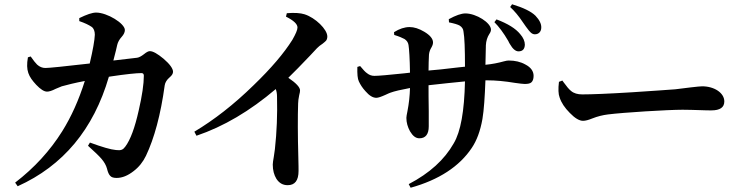

<svg xmlns="http://www.w3.org/2000/svg" viewBox="-20 -835 3489 901"><path d="M63 39C276 -57 419 -228 491 -475C492 -475 495 -475 498 -476C571 -487 620 -492 644 -492C651 -492 655 -488 655 -480C655 -441 647 -386 631 -317C613 -236 592 -179 568 -147C557 -132 548 -128 524 -131C500 -133 459 -145 402 -166L393 -151C424 -123 445 -103 456 -90C469 -75 478 -59 482 -44C486 -27 491 -16 497 -10C503 -3 513 0 527 0C554 0 580 -11 607 -32C632 -51 651 -75 665 -104C704 -186 734 -296 753 -435C755 -448 763 -461 776 -472C787 -481 792 -490 792 -498C792 -513 777 -534 748 -559C719 -583 698 -595 683 -595C676 -595 667 -590 656 -581C643 -571 632 -565 623 -564L512 -551C515 -562 519 -578 524 -598C527 -610 529 -619 530 -624C533 -637 540 -650 551 -662C561 -673 566 -684 566 -694C566 -725 483 -776 431 -776C413 -776 387 -767 352 -750V-736C378 -727 397 -718 410 -709C420 -702 425 -689 425 -672C424 -646 416 -601 401 -537C279 -523 210 -516 193 -516C179 -516 166 -521 154 -532C147 -539 137 -551 124 -570L111 -566C100 -503 114 -476 150 -437C170 -416 187 -405 201 -405C210 -405 224 -409 241 -418C253 -423 263 -427 270 -430C295 -437 331 -446 378 -455C350 -366 315 -288 272 -219C215 -128 142 -48 51 22Z M1330 34C1364 34 1381 12 1381 -33C1381 -42 1381 -63 1380 -95C1377 -203 1377 -288 1379 -349C1379 -360 1381 -373 1384 -388C1387 -399 1388 -406 1388 -411C1388 -425 1370 -445 1333 -470C1359 -495 1393 -530 1435 -574C1466 -607 1471 -615 1494 -630C1502 -636 1507 -641 1510 -644C1514 -649 1516 -656 1516 -664C1516 -697 1460 -752 1409 -768C1390 -774 1362 -776 1326 -773L1322 -757C1358 -739 1376 -722 1376 -706C1376 -695 1368 -676 1352 -648C1313 -586 1253 -515 1170 -435C1077 -344 984 -272 892 -217L902 -198C1029 -241 1153 -314 1274 -417C1278 -407 1280 -395 1280 -380C1282 -298 1279 -216 1270 -135C1269 -126 1267 -115 1265 -100C1262 -83 1260 -70 1260 -63C1260 -36 1266 -14 1277 4C1290 24 1307 34 1330 34Z M1907 46C2040 9 2136 -54 2194 -141C2217 -175 2234 -220 2244 -277C2251 -319 2255 -379 2258 -458H2267C2306 -458 2349 -454 2397 -446C2419 -443 2434 -441 2442 -441C2457 -441 2467 -443 2473 -448C2480 -454 2484 -464 2484 -479C2484 -501 2471 -519 2446 -532C2423 -545 2397 -551 2367 -551C2362 -551 2355 -550 2344 -547C2319 -540 2290 -534 2258 -531C2258 -549 2259 -578 2260 -619C2260 -620 2260 -621 2260 -622C2261 -643 2267 -661 2276 -675C2281 -682 2284 -689 2284 -696C2284 -728 2215 -772 2164 -772C2145 -772 2119 -763 2086 -745L2087 -730C2112 -725 2128 -720 2137 -715C2148 -708 2154 -699 2155 -687C2160 -660 2162 -605 2162 -522C2156 -521 2146 -520 2133 -519C2067 -511 2020 -506 1991 -504C1991 -531 1992 -555 1993 -578C1994 -590 1998 -602 2005 -613C2010 -622 2012 -629 2012 -636C2012 -653 1998 -670 1971 -686C1946 -701 1923 -708 1902 -708C1879 -708 1854 -700 1829 -684L1830 -671C1853 -664 1869 -657 1878 -652C1889 -645 1895 -636 1897 -624C1900 -605 1903 -561 1904 -494C1899 -493 1890 -492 1878 -491C1802 -483 1755 -479 1737 -479C1724 -479 1713 -483 1703 -491C1695 -496 1684 -508 1670 -525L1657 -521C1656 -488 1658 -465 1664 -453C1671 -438 1681 -422 1695 -407C1713 -386 1730 -376 1746 -376C1755 -376 1769 -381 1789 -390C1799 -395 1807 -398 1812 -400C1831 -407 1861 -414 1904 -422C1903 -385 1899 -349 1892 -313C1889 -298 1887 -288 1887 -282C1887 -260 1893 -239 1904 -219C1917 -197 1931 -186 1948 -186C1977 -186 1992 -205 1992 -242C1992 -255 1992 -278 1992 -313C1991 -365 1991 -406 1991 -435C2053 -442 2110 -448 2162 -453C2159 -314 2142 -217 2109 -162C2066 -86 1996 -22 1898 29ZM2413 -594C2432 -594 2442 -604 2443 -625C2443 -641 2436 -658 2421 -675C2400 -701 2363 -724 2310 -744L2300 -731C2321 -710 2343 -681 2365 -643C2368 -636 2371 -631 2373 -628C2386 -605 2400 -594 2413 -594ZM2490 -674C2509 -674 2520 -688 2520 -705C2521 -722 2512 -741 2493 -761C2473 -781 2436 -799 2383 -815L2374 -802C2394 -784 2414 -760 2434 -730C2440 -721 2445 -714 2448 -710C2449 -709 2450 -708 2451 -706C2460 -694 2466 -686 2470 -683C2476 -677 2483 -674 2490 -674Z M2716 -268C2727 -268 2742 -272 2759 -279C2784 -289 2809 -295 2833 -298C2904 -307 3112 -320 3183 -320C3208 -320 3237 -319 3270 -318C3291 -317 3307 -317 3318 -317C3359 -317 3379 -331 3379 -359C3379 -399 3332 -430 3275 -430C3267 -430 3249 -428 3222 -425C3193 -421 3168 -418 3149 -416C3108 -413 3040 -408 2946 -402C2833 -395 2755 -392 2712 -392C2691 -392 2673 -397 2660 -408C2651 -415 2639 -429 2624 -450C2622 -453 2620 -455 2619 -457L2603 -451C2599 -418 2600 -393 2606 -378C2614 -353 2630 -329 2654 -305C2678 -280 2699 -268 2716 -268Z"/></svg>

Font: AllPunType Bold
Style: Regular
Weight: 700
Version: 1.0